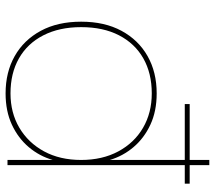

<svg xmlns="http://www.w3.org/2000/svg" viewBox="-62 -718 787 704"><g transform="rotate(90 332.0 -366.5)"><path d="M362 -650V-668H654V-650ZM60 -270Q60 -356 93.5 -418Q127 -480 186 -513.5Q245 -547 323 -547Q388 -547 437.5 -524Q487 -501 520 -462Q553 -423 567 -375V-740H586V0H567V-166Q553 -117 520 -78Q487 -39 437.5 -16Q388 7 323 7Q245 7 186 -26.5Q127 -60 93.5 -122Q60 -184 60 -270ZM567 -270Q567 -348 535.5 -406.5Q504 -465 449 -497Q394 -529 323 -529Q249 -529 194.5 -498Q140 -467 110 -409Q80 -351 80 -270Q80 -190 110 -131.5Q140 -73 194.5 -42Q249 -11 323 -11Q394 -11 449 -43.5Q504 -76 535.5 -134Q567 -192 567 -270Z"/></g></svg>

Font: Poppins Variable
Style: Regular
Weight: 100
Designer: Jonny Pinhorn
Foundry: Indian Type Foundry
Version: Version 6.000